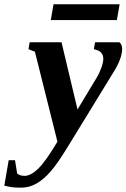

<svg xmlns="http://www.w3.org/2000/svg" viewBox="-120 -655 587 891"><path d="M446.8 -428.2Q446.8 -384.3 407.2 -320.8L192.9 28.8Q146 105.5 114 141.8Q82 178.2 48.8 197Q15.6 215.8 -21.5 215.8Q-46.4 215.8 -61.3 214.1Q-76.2 212.4 -100.1 206.5L-79.6 88.4H-50.3L-40.5 149.9Q-28.3 161.1 -6.3 161.1Q22.9 161.1 57.6 127.4Q92.3 93.8 146.5 2.4L42 -415L12.2 -426.8L17.6 -459H165.5L239.7 -147L328.1 -293.5Q341.3 -314.9 350.3 -340.6Q359.4 -366.2 359.4 -381.3Q359.4 -394 355.2 -402.1Q351.1 -410.2 344.2 -415.5Q337.4 -420.9 315.4 -427.2L321.3 -459H434.1Q446.8 -447.8 446.8 -428.2ZM115.7 -562 128.4 -635.3H435.1L422.4 -562Z"/></svg>

Font: Liberation Serif
Style: Bold Italic
Weight: 700
Italic angle: -16.333°
Designer: Steve Matteson
Foundry: Ascender Corporation
Version: Version 2.1.5